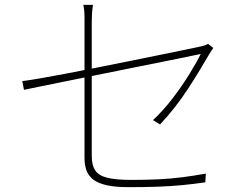

<svg xmlns="http://www.w3.org/2000/svg" viewBox="-20 -776 1040 793"><path d="M329 -124Q329 -149 329 -194Q329 -239 329 -294.5Q329 -350 329 -409Q329 -468 329 -523Q329 -578 329 -621Q329 -664 329 -687Q329 -700 329 -710.5Q329 -721 328 -731.5Q327 -742 324 -756H364Q361 -735 360 -720Q359 -705 359 -687Q359 -665 359 -621.5Q359 -578 359 -522.5Q359 -467 359 -408Q359 -349 359 -293.5Q359 -238 359 -195.5Q359 -153 359 -131Q359 -94 373 -72.5Q387 -51 422.5 -42Q458 -33 522 -33Q586 -33 636.5 -35.5Q687 -38 733.5 -44Q780 -50 830 -59L828 -23Q780 -16 734 -11.5Q688 -7 634.5 -5Q581 -3 510 -3Q456 -3 420.5 -11Q385 -19 365 -34.5Q345 -50 337 -72.5Q329 -95 329 -124ZM861 -578Q857 -573 852.5 -565.5Q848 -558 844 -552Q826 -521 804.5 -485.5Q783 -450 758 -411.5Q733 -373 703.5 -335Q674 -297 641 -262L612 -280Q654 -319 693 -370Q732 -421 762.5 -470.5Q793 -520 809 -553Q809 -553 775 -546Q741 -539 684.5 -527.5Q628 -516 557.5 -502Q487 -488 413.5 -473Q340 -458 272.5 -444.5Q205 -431 154 -420.5Q103 -410 79 -405L72 -441Q98 -444 146.5 -452.5Q195 -461 258.5 -473Q322 -485 391.5 -499Q461 -513 528.5 -526.5Q596 -540 654 -552Q712 -564 751.5 -572Q791 -580 804 -583Q815 -585 825 -588.5Q835 -592 839 -595Z"/></svg>

Font: Noto Sans SC Thin Thin
Style: Regular
Weight: 250
Version: Version 2.004-H2;hotconv 1.0.118;makeotfexe 2.5.65603